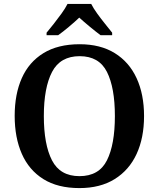

<svg xmlns="http://www.w3.org/2000/svg" viewBox="-20 -951 812 981"><path d="M386 10Q275 10 201.5 -36Q128 -82 91.5 -165Q55 -248 55 -359Q55 -470 91.5 -552Q128 -634 202 -679.5Q276 -725 387 -725Q493 -725 566.5 -679.5Q640 -634 678 -551.5Q716 -469 716 -358Q716 -247 678 -164.5Q640 -82 566 -36Q492 10 386 10ZM386 -51Q486 -51 526.5 -132Q567 -213 567 -358Q567 -503 526.5 -583.5Q486 -664 387 -664Q288 -664 246 -583.5Q204 -503 204 -358Q204 -213 245.5 -132Q287 -51 386 -51ZM218 -784Q234 -803 254.5 -829Q275 -855 294.5 -882Q314 -909 325 -931H446Q457 -909 476.5 -882Q496 -855 517 -829Q538 -803 553 -784V-771H494Q471 -788 439.5 -814Q408 -840 385 -861Q363 -840 332 -814Q301 -788 277 -771H218Z"/></svg>

Font: Noto Serif Tibetan SemiBold
Style: Regular
Weight: 600
Designer: Monotype Design Team
Foundry: Monotype Imaging Inc.
Version: Version 2.103; ttfautohint (v1.8.4.7-5d5b)